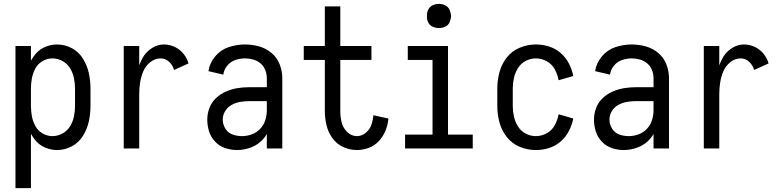

<svg xmlns="http://www.w3.org/2000/svg" viewBox="-20 -768 4040 993"><path d="M60 205V-530H140V-454Q150 -472 163 -488Q184 -513 214 -525.5Q244 -538 275 -538Q316 -538 352 -518.5Q388 -499 409.5 -464Q431 -429 439.5 -389.5Q448 -350 448 -310V-220Q448 -180 439.5 -140.5Q431 -101 409.5 -66Q388 -31 352 -11.5Q316 8 275 8Q244 8 214 -4.5Q184 -17 163 -42Q150 -58 140 -76V205ZM251 -64Q278 -64 303 -77.5Q328 -91 342.5 -115Q357 -139 362.5 -166Q368 -193 368 -220V-310Q368 -337 362.5 -364Q357 -391 342.5 -415Q328 -439 303 -452.5Q278 -466 251 -466Q224 -466 200 -452Q176 -438 163 -414Q150 -390 145 -363.5Q140 -337 140 -310V-220Q140 -193 145 -166.5Q150 -140 163 -116Q176 -92 200 -78Q224 -64 251 -64ZM110 -311V-315Z M620 0V-530H700V-430Q708 -452 720 -473Q737 -501 766 -519.5Q795 -538 828 -538Q857 -538 883.5 -525.5Q910 -513 928.5 -490.5Q947 -468 955 -440L880 -406Q874 -430 855 -448Q836 -466 811 -466Q781 -466 756.5 -446Q732 -426 720.5 -398Q709 -370 704.5 -340.5Q700 -311 700 -281V0Z M1206 8Q1175 8 1145 -2Q1115 -12 1093 -35Q1071 -58 1061.5 -88Q1052 -118 1052 -149Q1052 -180 1063 -209.5Q1074 -239 1097 -260.5Q1120 -282 1148.5 -294.5Q1177 -307 1207.5 -312Q1238 -317 1269 -317H1360V-363Q1360 -385 1352 -405.5Q1344 -426 1327.5 -440Q1311 -454 1290 -460Q1269 -466 1247 -466Q1222 -466 1197 -457.5Q1172 -449 1155 -428Q1138 -407 1135 -382L1058 -400Q1064 -442 1093 -476.5Q1122 -511 1163.5 -524.5Q1205 -538 1247 -538Q1284 -538 1320 -528Q1356 -518 1384.5 -494Q1413 -470 1426.5 -435Q1440 -400 1440 -363V0H1360V-75Q1353 -63 1344 -52Q1319 -22 1282 -7Q1245 8 1206 8ZM1360 -198V-245H1269Q1246 -245 1222.5 -241Q1199 -237 1178 -225.5Q1157 -214 1144.5 -193.5Q1132 -173 1132 -149Q1132 -125 1145.5 -103Q1159 -81 1182.5 -72.5Q1206 -64 1231.5 -64Q1257 -64 1282 -73Q1307 -82 1325.5 -101.5Q1344 -121 1352 -146.5Q1360 -172 1360 -198Z M1826 8Q1789 8 1754.5 -8Q1720 -24 1698.5 -54.5Q1677 -85 1668.5 -121Q1660 -157 1660 -194V-458H1551V-530H1660V-735H1740V-530H1901V-458H1740V-194Q1740 -165 1746.5 -136.5Q1753 -108 1775 -86Q1797 -64 1826 -64Q1851 -64 1871.5 -81Q1892 -98 1900.5 -122Q1909 -146 1911 -172L1989 -155Q1986 -123 1974 -93Q1962 -63 1940 -39Q1918 -15 1887.5 -3.5Q1857 8 1826 8Z M2075 0V-72H2217V-458H2089V-530H2297V-72H2425V0ZM2250 -623Q2233 -623 2217.5 -630Q2202 -637 2194.5 -652.5Q2187 -668 2188 -685Q2187 -702 2194.5 -717.5Q2202 -733 2217.5 -740.5Q2233 -748 2250 -748Q2267 -748 2282.5 -740.5Q2298 -733 2305 -717.5Q2312 -702 2313 -685Q2312 -668 2305 -652.5Q2298 -637 2282.5 -630Q2267 -623 2250 -623Z M2751 8Q2709 8 2668.5 -8.5Q2628 -25 2601 -59.5Q2574 -94 2563 -135.5Q2552 -177 2552 -220V-310Q2552 -353 2563 -394.5Q2574 -436 2601 -470.5Q2628 -505 2668.5 -521.5Q2709 -538 2751 -538Q2786 -538 2819.5 -527.5Q2853 -517 2879.5 -494Q2906 -471 2922 -440Q2938 -409 2945 -375L2869 -353Q2864 -382 2849.5 -409Q2835 -436 2808 -451Q2781 -466 2751 -466Q2724 -466 2699 -453Q2674 -440 2659 -416Q2644 -392 2638 -365Q2632 -338 2632 -310V-220Q2632 -192 2638 -165Q2644 -138 2659 -114Q2674 -90 2699 -77Q2724 -64 2751 -64Q2781 -64 2808 -79Q2835 -94 2849.5 -121Q2864 -148 2869 -177L2945 -155Q2938 -121 2922 -90Q2906 -59 2879.5 -36Q2853 -13 2819.5 -2.5Q2786 8 2751 8Z M3206 8Q3175 8 3145 -2Q3115 -12 3093 -35Q3071 -58 3061.5 -88Q3052 -118 3052 -149Q3052 -180 3063 -209.5Q3074 -239 3097 -260.5Q3120 -282 3148.5 -294.5Q3177 -307 3207.5 -312Q3238 -317 3269 -317H3360V-363Q3360 -385 3352 -405.5Q3344 -426 3327.5 -440Q3311 -454 3290 -460Q3269 -466 3247 -466Q3222 -466 3197 -457.5Q3172 -449 3155 -428Q3138 -407 3135 -382L3058 -400Q3064 -442 3093 -476.5Q3122 -511 3163.5 -524.5Q3205 -538 3247 -538Q3284 -538 3320 -528Q3356 -518 3384.5 -494Q3413 -470 3426.5 -435Q3440 -400 3440 -363V0H3360V-75Q3353 -63 3344 -52Q3319 -22 3282 -7Q3245 8 3206 8ZM3360 -198V-245H3269Q3246 -245 3222.5 -241Q3199 -237 3178 -225.5Q3157 -214 3144.5 -193.5Q3132 -173 3132 -149Q3132 -125 3145.5 -103Q3159 -81 3182.5 -72.5Q3206 -64 3231.5 -64Q3257 -64 3282 -73Q3307 -82 3325.5 -101.5Q3344 -121 3352 -146.5Q3360 -172 3360 -198Z M3620 0V-530H3700V-430Q3708 -452 3720 -473Q3737 -501 3766 -519.5Q3795 -538 3828 -538Q3857 -538 3883.5 -525.5Q3910 -513 3928.5 -490.5Q3947 -468 3955 -440L3880 -406Q3874 -430 3855 -448Q3836 -466 3811 -466Q3781 -466 3756.5 -446Q3732 -426 3720.5 -398Q3709 -370 3704.5 -340.5Q3700 -311 3700 -281V0Z"/></svg>

Font: Iosevka SS08
Style: Regular
Weight: 400
Monospace: yes
Designer: Belleve Invis
Foundry: Belleve Invis
Version: 2.1.0; ttfautohint (v1.8.2)